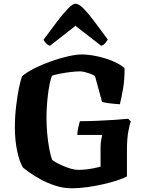

<svg xmlns="http://www.w3.org/2000/svg" viewBox="-20 -1013 802 1033"><path d="M366 0Q321 0 278 -14Q235 -28 198.5 -48Q162 -68 137 -86Q112 -104 104 -111Q84 -143 72 -202Q60 -261 60 -326Q60 -384 66.5 -440Q73 -496 82 -539.5Q91 -583 99 -603Q126 -626 167.5 -646.5Q209 -667 257 -684Q305 -701 348 -710.5Q391 -720 419 -720Q455 -720 499 -711Q543 -702 583.5 -685.5Q624 -669 650 -647Q651 -586 642 -535.5Q633 -485 625 -452Q593 -454 567 -457.5Q541 -461 529 -465L491 -604Q481 -611 465.5 -616.5Q450 -622 436 -625.5Q422 -629 410 -629Q390 -629 360 -625.5Q330 -622 302.5 -616.5Q275 -611 260 -606Q253 -590 247.5 -563Q242 -536 238 -503.5Q234 -471 232 -438.5Q230 -406 230 -379Q230 -339 234 -294.5Q238 -250 245 -213Q252 -176 260 -154Q264 -149 279 -140.5Q294 -132 316 -122Q338 -112 361 -105.5Q384 -99 404 -99Q420 -99 443 -101.5Q466 -104 487.5 -108.5Q509 -113 521 -116V-219Q521 -242 524.5 -260.5Q528 -279 530 -287H396Q396 -304 401 -326.5Q406 -349 410 -361Q452 -361 501 -363Q550 -365 595.5 -368Q641 -371 670 -374L684 -359Q677 -343 670 -303.5Q663 -264 663 -205V-64Q646 -54 612.5 -43Q579 -32 536 -22Q493 -12 448.5 -6Q404 0 366 0ZM249 -767Q237 -770 228 -780Q219 -790 214 -799Q253 -852 286 -895.5Q319 -939 345 -966Q371 -993 387 -993Q404 -993 430 -966.5Q456 -940 489 -896Q522 -852 560 -800Q556 -794 547 -782Q538 -770 524 -767L386 -874Z"/></svg>

Font: Texturina Medium 12pt ExtraBold
Style: Regular
Weight: 800
Version: Version 1.002